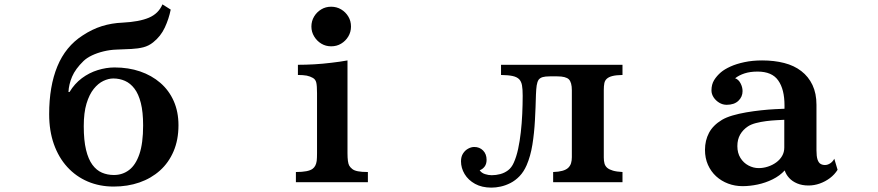

<svg xmlns="http://www.w3.org/2000/svg" viewBox="-20 -838 4040 883"><path d="M765.1 -793.9Q756.8 -752 738 -711.4Q719.2 -670.9 684.1 -643.1Q664.1 -627 639.4 -620.6Q614.7 -614.3 584.2 -612.8Q553.7 -611.3 515.1 -609.9Q485.8 -608.9 456.5 -601.8Q427.2 -594.7 403.1 -583.3Q378.9 -571.8 363.8 -557.1Q326.7 -521 311.5 -485.4Q296.4 -449.7 294.9 -415H299.8Q322.8 -453.1 356.4 -478.3Q390.1 -503.4 429.4 -515.6Q468.8 -527.8 506.8 -527.8Q570.8 -527.8 624.3 -509.5Q677.7 -491.2 717.5 -456.8Q757.3 -422.4 779.1 -373Q800.8 -323.7 800.8 -262.2Q800.8 -194.8 778.3 -142.3Q755.9 -89.8 715.6 -53.7Q675.3 -17.6 621.1 1.2Q566.9 20 502.9 20Q438 20 383.5 -3.2Q329.1 -26.4 289.3 -70.1Q249.5 -113.8 227.8 -175Q206.1 -236.3 206.1 -313Q206.1 -441.4 243.9 -533Q281.7 -624.5 359.9 -674.8Q403.3 -703.6 448.5 -717.8Q493.7 -731.9 543.9 -733.9Q620.6 -737.8 664.8 -756.6Q709 -775.4 727.1 -817.9ZM501 -477.1Q479 -477.1 455.3 -465.8Q431.6 -454.6 411.1 -429.2Q390.6 -403.8 377.9 -361.8Q365.2 -319.8 365.2 -257.8Q365.2 -192.4 375.7 -148.9Q386.2 -105.5 405 -80.1Q423.8 -54.7 449 -43.9Q474.1 -33.2 503.9 -33.2Q543.5 -33.2 573.7 -56.2Q604 -79.1 621.1 -129.2Q638.2 -179.2 638.2 -261.2Q638.2 -322.8 627.7 -364.3Q617.2 -405.8 598.4 -430.4Q579.6 -455.1 554.7 -466.1Q529.8 -477.1 501 -477.1Z M1502.9 -807.1Q1528.3 -807.1 1549.1 -794.7Q1569.8 -782.2 1582 -761.7Q1594.2 -741.7 1594.2 -715.8Q1594.2 -690.9 1581.8 -670.2Q1569.3 -649.4 1548.8 -637.2Q1528.8 -625 1502.9 -625Q1478 -625 1457.8 -637.2Q1437.5 -649.4 1424.8 -670.4Q1412.1 -691.4 1412.1 -715.8Q1412.1 -741.2 1424.6 -762Q1437 -782.7 1457.5 -794.9Q1477.5 -807.1 1502.9 -807.1ZM1578.1 -133.8Q1578.1 -90.8 1585.9 -76.7Q1590.3 -68.8 1599.4 -61.3Q1608.4 -53.7 1626 -50.3Q1642.6 -46.9 1671.9 -46.9V0H1340.8V-46.9Q1398.9 -46.9 1418 -62Q1433.1 -73.2 1436.5 -98.1Q1438 -111.3 1438 -133.8V-409.2Q1438 -443.8 1434.6 -458Q1431.2 -472.7 1418.9 -479.7Q1406.7 -486.8 1390.6 -490.2Q1374 -493.2 1350.1 -493.2V-540Q1385.7 -540 1424.8 -542.2Q1463.9 -544.4 1503.4 -549.3Q1522.9 -551.8 1541.5 -554.2Q1560.1 -556.6 1578.1 -560.1Z M2284.2 -540H2842.8V-493.2Q2814 -492.7 2797.1 -488.5Q2780.3 -484.4 2771 -476.1Q2761.7 -467.8 2759.3 -455.1Q2756.8 -442.4 2756.8 -423.8V-113.8Q2756.8 -98.1 2760 -86.2Q2763.2 -74.2 2772.9 -65.9Q2782.2 -58.1 2799.1 -53.2Q2815.9 -48.3 2842.8 -46.9V0H2523.9V-46.9Q2573.7 -48.3 2592.8 -65.9Q2602.5 -75.2 2606.2 -87.4Q2609.9 -99.6 2609.9 -115.2V-422.9Q2609.9 -459 2596.2 -473.1Q2582 -486.8 2543 -486.8H2507.8Q2487.8 -486.8 2475.8 -483.4Q2463.9 -480 2457 -471.2Q2450.7 -461.4 2448.2 -445.1Q2445.8 -428.7 2444.8 -402.8Q2443.4 -344.2 2440.2 -285.2Q2437 -226.1 2428.5 -172.9Q2419.9 -119.6 2401.9 -78.1Q2388.7 -47.9 2369.4 -27.8Q2350.1 -7.8 2327.6 3.7Q2305.2 15.1 2282.7 20Q2260.3 24.9 2240.2 24.9Q2196.3 24.9 2164.8 7.6Q2133.3 -9.8 2116.7 -37.6Q2100.1 -65.4 2100.1 -96.2Q2100.1 -117.7 2109.6 -132.3Q2119.1 -147 2133.3 -154.5Q2147.5 -162.1 2161.1 -162.1Q2185.5 -162.1 2201.7 -145.8Q2217.8 -129.4 2217.8 -103Q2217.8 -83.5 2208.3 -71.3Q2198.7 -59.1 2186 -55.2Q2194.3 -42.5 2210.2 -37.4Q2226.1 -32.2 2241.2 -32.2Q2261.2 -32.2 2280.8 -37.4Q2300.3 -42.5 2316.7 -54.9Q2333 -67.4 2342.8 -89.8Q2355 -116.7 2362.8 -152.8Q2370.6 -189 2375.2 -230.2Q2379.9 -271.5 2381.8 -314.5Q2383.8 -357.4 2383.8 -397.9Q2383.8 -428.2 2380.6 -445.8Q2377.4 -463.4 2367.2 -474.1Q2356.4 -484.4 2337.2 -488.5Q2317.9 -492.7 2284.2 -493.2Z M3484.9 -560.1Q3540.5 -560.1 3586.4 -548.3Q3632.3 -536.6 3665 -511.2Q3698.2 -485.8 3716.6 -447Q3734.9 -408.2 3734.9 -356V-147Q3734.9 -119.1 3739.7 -104.5Q3744.6 -89.8 3753.4 -84.5Q3762.2 -79.1 3773.9 -79.1Q3786.1 -79.1 3797.9 -86.7Q3809.6 -94.2 3816.9 -107.9L3832 -57.1Q3818.4 -35.2 3796.9 -19Q3775.4 -2.9 3750 6.1Q3724.6 15.1 3698.2 15.1Q3668.9 15.1 3646.2 5.6Q3623.5 -3.9 3609.1 -19.8Q3594.7 -35.6 3588.9 -54.2Q3565.9 -29.3 3533.2 -13.2Q3500.5 2.9 3464.6 10.5Q3428.7 18.1 3395 18.1Q3359.9 18.1 3328.6 6.3Q3297.4 -5.4 3273.4 -27.3Q3249.5 -49.3 3235.8 -80.1Q3222.2 -110.8 3222.2 -148.9Q3222.2 -191.9 3240.7 -227.1Q3259.3 -262.2 3300.8 -287.1Q3319.8 -298.3 3348.9 -306.9Q3377.9 -315.4 3412.1 -321.3Q3446.3 -327.1 3480.7 -330.8Q3515.1 -334.5 3543.9 -335.9L3587.9 -337.9V-353Q3587.9 -427.2 3559.1 -467.8Q3530.8 -508.8 3463.9 -508.8Q3429.7 -508.8 3404.3 -500.5Q3378.9 -492.2 3360.8 -478Q3376 -473.1 3385.5 -455.3Q3395 -437.5 3395 -418.9Q3395 -392.6 3375.7 -374.3Q3356.4 -356 3321.8 -356Q3303.7 -356 3287.6 -365.7Q3271.5 -375.5 3261.7 -390.6Q3252 -405.8 3252 -421.9Q3252 -449.7 3264.2 -469.5Q3276.4 -489.3 3295.9 -505.9Q3312 -519.5 3339.4 -532Q3366.7 -544.4 3403.6 -552.2Q3440.4 -560.1 3484.9 -560.1ZM3550.8 -285.2Q3528.8 -284.2 3503.9 -281Q3479 -277.8 3456.5 -272Q3434.1 -266.1 3419.9 -256.8Q3397 -241.7 3384 -219.2Q3371.1 -196.8 3371.1 -166Q3371.1 -134.3 3385.3 -111.6Q3399.4 -88.9 3422.1 -76.9Q3444.8 -64.9 3469.2 -64.9Q3490.7 -64.9 3511.7 -71.8Q3532.7 -78.6 3549.8 -91.1Q3566.9 -103.5 3576.9 -120.8Q3586.9 -138.2 3586.9 -159.2V-287.1Z"/></svg>

Font: BIZ UDPMincho
Style: Bold
Weight: 700
Designer: TypeBank Co., Ltd.
Foundry: Morisawa Inc.
Version: Version 1.06